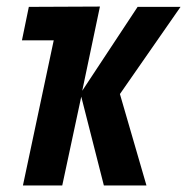

<svg xmlns="http://www.w3.org/2000/svg" viewBox="-20 -566 571 586"><path d="M50 0H170L228 -271L297 0H427L346 -279L531 -545H400L231 -289L285 -546L68 -545L47 -443H144Z"/></svg>

Font: Noto Sans ExtraCondensed
Style: Bold Italic
Weight: 700
Width: 2
Italic angle: -12°
Designer: Monotype Design Team
Foundry: Monotype Imaging Inc.
Version: Version 2.013